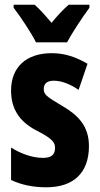

<svg xmlns="http://www.w3.org/2000/svg" viewBox="-20 -786 424 816"><path d="M133 -606H265C286 -646 331 -714 360 -753V-766H272C249 -746 227 -723 199 -689C172 -721 148 -748 127 -766H38V-753C66 -717 115 -643 133 -606ZM358 -165C358 -249 313 -296 246 -335C176 -376 166 -385 166 -408C166 -431 181 -443 208 -443C245 -443 282 -426 314 -404L352 -515C302 -544 255 -560 200 -560C91 -560 27 -500 27 -401C27 -322 64 -269 132 -233C205 -196 214 -180 214 -157C214 -128 197 -115 163 -115C114 -115 65 -135 27 -159V-21C74 1 124 10 177 10C291 10 358 -50 358 -165Z"/></svg>

Font: Noto Sans Lao UI ExtCond ExtBd
Style: Regular
Weight: 800
Width: 2
Designer: Monotype Design Team
Foundry: Monotype Imaging Inc.
Version: Version 2.000